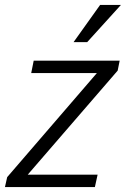

<svg xmlns="http://www.w3.org/2000/svg" viewBox="-33 -755 511 775"><path d="M-13 0 -4 -40 358 -460H93L103 -510H450L442 -470L79 -50H361L350 0ZM264 -585 371 -735H455L319 -585Z"/></svg>

Font: Radio Canada Light
Style: Italic
Weight: 300
Italic angle: -12°
Designer: Charles Daoud, Etienne Aubert Bonn, Alexandre Saumier Demers, Jacques Le Bailly
Foundry: Radio-Canada
Version: Version 2.104; ttfautohint (v1.8.4.7-5d5b);gftools[0.9.28.de